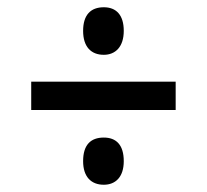

<svg xmlns="http://www.w3.org/2000/svg" viewBox="-20 -617 570 529"><path d="M266 -466C298 -466 321 -488 321 -532C321 -576 300 -597 266 -597C230 -597 209 -576 209 -532C209 -488 231 -466 266 -466ZM66 -314H464V-392H66ZM266 -108C298 -108 321 -129 321 -173C321 -218 300 -238 266 -238C230 -238 209 -218 209 -173C209 -130 231 -108 266 -108Z"/></svg>

Font: Noto Sans Mono Condensed Medium
Style: Regular
Weight: 500
Width: 3
Designer: Monotype Design Team
Foundry: Monotype Imaging Inc.
Version: Version 2.014